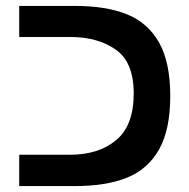

<svg xmlns="http://www.w3.org/2000/svg" viewBox="-20 -629 640 649"><path d="M45 -106H218Q313 -106 372.5 -155.2Q432 -204.5 432 -313Q432 -419 371 -461.5Q310 -504 218 -504H45V-609H233.5Q339 -609 409.5 -580.5Q480 -552 517.8 -485Q555.5 -418 555.5 -304.5Q555.5 -191 517.8 -124Q480 -57 409.5 -28.5Q339 0 233.5 0H45Z"/></svg>

Font: JuliaMono Medium
Style: Regular
Weight: 500
Monospace: yes
Designer: cormullion
Foundry: corm
Version: Version 0.054; ttfautohint (v1.8.4)